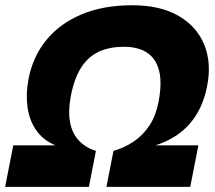

<svg xmlns="http://www.w3.org/2000/svg" viewBox="-45 -730 839 750"><path d="M-25 0 6.9 -162.3H171.8Q123.9 -181.9 96.7 -221Q69.4 -260 62.4 -312.1Q55.4 -364.1 66.5 -422.2Q83.5 -509.3 136 -573.6Q188.4 -637.9 273.4 -673.7Q358.3 -709.5 471.2 -709.5Q581.1 -709.5 652.6 -668Q724 -626.4 753 -555.1Q782 -483.7 764 -393.2Q747 -305.6 697.2 -247.8Q647.5 -189.9 563 -162.3H729.9L698.1 0H370.8L398.2 -140.5Q441.8 -153 478 -177.6Q514.1 -202.2 539.2 -240.5Q564.3 -278.9 574.3 -332.6Q588.3 -404.7 576.8 -452.4Q565.2 -500 530.4 -523.6Q495.5 -547.2 439.4 -547.2Q380.7 -547.2 339.1 -527.1Q297.5 -507 270.9 -464.3Q244.3 -421.7 231.3 -353.1Q220.3 -293.4 229.1 -250.2Q237.8 -207.1 263.9 -180.1Q290 -153 329.7 -140.5L302.3 0Z"/></svg>

Font: REM Medium
Style: Italic
Weight: 500
Italic angle: -11°
Designer: Octavio Pardo
Foundry: Ashler Design
Version: Version 1.005;gftools[0.9.28]